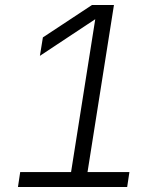

<svg xmlns="http://www.w3.org/2000/svg" viewBox="-20 -750 640 770"><path d="M52 0 61 -60H265L362 -673L140 -526L152 -600L349 -730H437L331 -60H499L490 0Z"/></svg>

Font: NKDuy Mono ExtraLight
Style: Italic
Weight: 200
Italic angle: -9°
Monospace: yes
Designer: NKDuy
Foundry: NKDuy
Version: Version 2.251; ttfautohint (v1.8.4.7-5d5b)